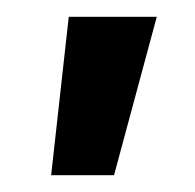

<svg xmlns="http://www.w3.org/2000/svg" viewBox="-20 -770 232 229"><path d="M41 -561 62 -750H167L116 -561Z"/></svg>

Font: Lobster Two
Style: Bold
Weight: 700
Designer: Pablo Impallari
Foundry: Pablo Impallari. www.impallari.com
Version: Version 1.006